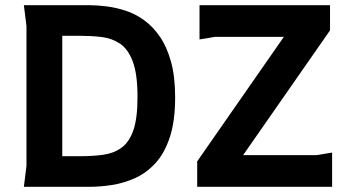

<svg xmlns="http://www.w3.org/2000/svg" viewBox="-20 -720 1322 740"><path d="M72 0 82 -80V-620L72 -700H324Q354 -700 390 -695.5Q426 -691 463.5 -679Q501 -667 535 -642.5Q569 -618 596 -579Q623 -540 639 -482.5Q655 -425 655 -345Q655 -253 634.5 -191Q614 -129 579 -91Q544 -53 500.5 -33.5Q457 -14 411.5 -7Q366 0 324 0ZM220 -118H290Q338 -118 378 -123.5Q418 -129 448 -150.5Q478 -172 494 -218Q510 -264 510 -346Q510 -435 491.5 -483.5Q473 -532 441.5 -552.5Q410 -573 370.5 -577.5Q331 -582 290 -582H220ZM740 0V-98L1074 -578H809L749 -568V-700H1252V-603L917 -122H1200L1260 -132V0Z"/></svg>

Font: AR One Sans
Style: Bold
Weight: 700
Designer: Niteesh Yadav
Foundry: Niteesh Yadav
Version: Version 1.001;gftools[0.9.33]